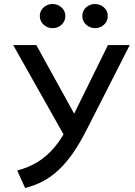

<svg xmlns="http://www.w3.org/2000/svg" viewBox="-20 -924 670 955"><path d="M105 11 65.5 -76Q121 -90 166.8 -118Q212.5 -146 251 -191.5Q289.5 -237 321.5 -303L517 -700H625.5L412 -280.5Q378.5 -214 344.2 -164.5Q310 -115 273.2 -80.2Q236.5 -45.5 195 -23.2Q153.5 -1 105 11ZM311 -229 45.5 -700H160.5L373.5 -314ZM241.5 -784Q216 -784 197 -801.2Q178 -818.5 178 -844.5Q178 -861.5 186.8 -875Q195.5 -888.5 210 -896.2Q224.5 -904 241.5 -904Q266.5 -904 285.8 -887.2Q305 -870.5 305 -844.5Q305 -827 296.2 -813.2Q287.5 -799.5 273 -791.8Q258.5 -784 241.5 -784ZM453 -784Q427.5 -784 408.5 -801.2Q389.5 -818.5 389.5 -844.5Q389.5 -861.5 398 -875Q406.5 -888.5 421 -896.2Q435.5 -904 453 -904Q478 -904 497 -887.2Q516 -870.5 516 -844.5Q516 -827 507.2 -813.2Q498.5 -799.5 484 -791.8Q469.5 -784 453 -784Z"/></svg>

Font: Geologica Roman Light
Style: Regular
Weight: 300
Designer: Sindre Bremnes, Frode Helland
Foundry: Monokrom Skriftforlag AS
Version: Version 1.010;gftools[0.9.28]